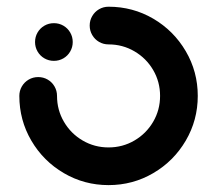

<svg xmlns="http://www.w3.org/2000/svg" viewBox="-20 -542 640 566"><path d="M83.3 -418.1Q83.3 -433.3 90.7 -446.1Q98.1 -458.9 110.9 -466.3Q123.7 -473.7 138.9 -473.7Q154.1 -473.7 166.9 -466.3Q179.6 -458.9 187 -446.1Q194.4 -433.3 194.4 -418.1Q194.4 -403 187 -390.2Q179.6 -377.4 166.9 -370Q154.1 -362.6 138.9 -362.6Q123.7 -362.6 110.9 -370Q98.1 -377.4 90.7 -390.2Q83.3 -403 83.3 -418.1ZM244.4 -466.7Q244.4 -481.9 251.9 -494.6Q259.3 -507.4 272 -514.8Q284.8 -522.2 300 -522.2Q371.5 -522.2 431.9 -486.9Q492.2 -451.5 527.6 -391.1Q563 -330.7 563 -259.3Q563 -187.8 527.6 -127.4Q492.2 -67 431.9 -31.7Q371.5 3.7 300 3.7Q228.5 3.7 168.1 -31.7Q107.8 -67 72.4 -127.4Q37 -187.8 37 -259.3Q37 -274.4 44.4 -287.2Q51.9 -300 64.6 -307.4Q77.4 -314.8 92.6 -314.8Q107.8 -314.8 120.6 -307.4Q133.3 -300 140.7 -287.2Q148.1 -274.4 148.1 -259.3Q148.1 -217.8 168.5 -183Q188.9 -148.1 223.7 -127.8Q258.5 -107.4 300 -107.4Q341.5 -107.4 376.3 -127.8Q411.1 -148.1 431.5 -183Q451.9 -217.8 451.9 -259.3Q451.9 -300.7 431.5 -335.6Q411.1 -370.4 376.3 -390.7Q341.5 -411.1 300 -411.1Q284.8 -411.1 272 -418.5Q259.3 -425.9 251.9 -438.7Q244.4 -451.5 244.4 -466.7Z"/></svg>

Font: 26F Galaxy Sans Black
Style: Regular
Weight: 900
Designer: C₂₉H₂₅N₃O₅
Version: Version 1.100